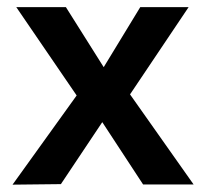

<svg xmlns="http://www.w3.org/2000/svg" viewBox="-20 -515 576 536"><path d="M15 0.5 194 -248.5 25.5 -495H164L269.5 -327.5L371.5 -495H506.5L343 -251.5L520.5 0H379.5L265.5 -174L150 -1Z"/></svg>

Font: Geologica Cursive
Style: Regular
Weight: 400
Designer: Sindre Bremnes, Frode Helland
Foundry: Monokrom Skriftforlag AS
Version: Version 1.010;gftools[0.9.28]